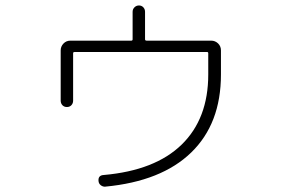

<svg xmlns="http://www.w3.org/2000/svg" viewBox="-20 -654 1040 709"><path d="M204.1 -282.2V-467.8Q204.1 -482.4 214.4 -493.2Q224.6 -503.9 240.2 -503.9H464.8Q469.7 -503.9 469.7 -508.8V-610.4Q469.7 -620.1 476.6 -627Q483.4 -633.8 493.2 -633.8Q502.9 -633.8 509.3 -627Q515.6 -620.1 515.6 -610.4V-508.8Q515.6 -503.9 521.5 -503.9H759.8Q774.4 -503.9 785.2 -493.7Q795.9 -483.4 795.9 -467.8V-378.9Q795.9 -197.3 686 -90.8Q576.2 15.6 369.1 35.2Q360.4 36.1 352.5 30.3Q344.7 24.4 343.8 14.6Q341.8 -6.8 363.3 -7.8Q552.7 -24.4 650.9 -120.1Q749 -215.8 749 -378.9V-457Q749 -461.9 745.1 -461.9H254.9Q250 -461.9 250 -457V-282.2Q250 -272.5 243.7 -265.6Q237.3 -258.8 227.1 -258.8Q216.8 -258.8 210.4 -265.6Q204.1 -272.5 204.1 -282.2Z"/></svg>

Font: Rounded-L Mgen+ 1m light
Style: Regular
Weight: 200
Designer: [Source Han Sans]
Ryoko NISHIZUKA  (kana & ideographs); Paul D. Hunt (Latin, Greek & Cyrillic); Wenlong ZHANG  (bopomofo
Version: Version 1.059.20150602